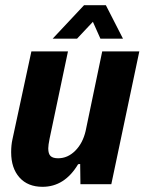

<svg xmlns="http://www.w3.org/2000/svg" viewBox="-20 -710 557 740"><path d="M409 0H290L289 -78L281 -77Q229 10 144 10Q87 10 55 -26Q23 -62 23 -123Q23 -151 28 -173L101 -512H242L171 -175Q166 -150 166 -138Q166 -117 175 -108.5Q184 -100 204 -100Q241 -100 270 -129Q299 -158 310 -205L374 -512H517ZM304 -690H388L454 -561H367L338 -626L277 -561H183Z"/></svg>

Font: Decalotype
Style: Bold Italic
Weight: 700
Italic angle: -12°
Designer: Alfredo Marco Pradil
Foundry: Alfredo Marco Pradil
Version: Version 1.0